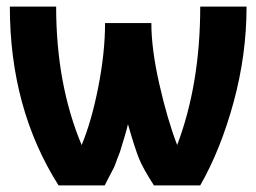

<svg xmlns="http://www.w3.org/2000/svg" viewBox="-20 -561 776 581"><path d="M726.1 -541Q726.1 -396 687 -252.2Q647.9 -108.4 585.9 0H445.8Q413.1 -50.8 400.9 -80.6Q388.7 -110.4 367.2 -185.1Q364.3 -171.9 356 -144Q347.7 -116.2 346.2 -111.8Q342.8 -99.6 338.4 -89.4Q334 -79.1 331.1 -69.8Q328.1 -61 325 -54.4Q321.8 -47.9 317.4 -39.8Q313 -31.7 310.1 -25.9Q299.3 -4.4 296.9 0H157.2Q9.8 -232.4 9.8 -541H149.9Q149.9 -306.2 227.1 -122.1Q257.3 -194.8 277.6 -298.6Q297.9 -402.3 297.9 -491.2H438Q438 -412.6 462.2 -306.2Q486.3 -199.7 516.1 -122.1Q585.9 -306.6 585.9 -541Z"/></svg>

Font: Miedinger*
Style: Bold
Weight: 700
Version: Version 001.000